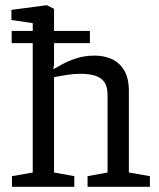

<svg xmlns="http://www.w3.org/2000/svg" viewBox="-20 -719 611 739"><path d="M26 0V-41L106 -55V-553H25V-600H106V-630L24 -642V-681L160 -699L188 -685V-600H326V-553H188V-469L186 -461V-453Q197 -459 219.5 -471.5Q242 -484 274 -494.5Q306 -505 345 -505Q380 -505 409.5 -492Q439 -479 457.5 -449Q476 -419 476 -368V-55L557 -41V0H317V-41L394 -55V-354Q394 -385 382 -402.5Q370 -420 346.5 -427.5Q323 -435 289 -435Q266 -435 242.5 -431.5Q219 -428 203.5 -425Q188 -422 188 -422V-55L266 -41V0Z"/></svg>

Font: Faustina
Style: Regular
Weight: 400
Designer: Alfonso Garcia
Foundry: http://www.omnibus-type.com
Version: Version 1.200